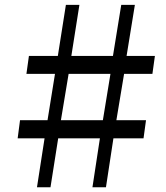

<svg xmlns="http://www.w3.org/2000/svg" viewBox="-20 -790 699 810"><path d="M168 -206.5H54.5L64.5 -283H180.5L212 -478.5H91.5L102 -554H224L258 -769.5H315L281 -554H456.5L491.5 -769.5H549L514 -554H633.5L623 -478.5H503.5L471 -283H596L585.5 -206.5H458.5L427 0H370L401.5 -206.5H225.5L193 0H136ZM414 -283 446 -478.5H269.5L237 -283Z"/></svg>

Font: Merriweather 28pt
Style: Italic
Weight: 400
Italic angle: -7.8°
Version: Version 2.101